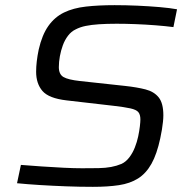

<svg xmlns="http://www.w3.org/2000/svg" viewBox="-20 -716 731 744"><path d="M340 8Q289 8 236 6Q183 4 134.5 1Q86 -2 46 -6L61 -77Q99 -74 142 -71Q185 -68 226.5 -66Q268 -64 298 -64Q335 -64 362 -64.5Q389 -65 410.5 -69Q432 -73 451 -81Q468 -89 481 -106Q494 -123 502.5 -144.5Q511 -166 515.5 -187.5Q520 -209 522 -226.5Q524 -244 524 -253Q524 -272 516 -281.5Q508 -291 485.5 -296Q463 -301 420 -306L238 -327Q169 -335 144.5 -363.5Q120 -392 120 -438Q120 -457 122.5 -478.5Q125 -500 130 -524Q143 -581 167.5 -615.5Q192 -650 228 -667.5Q264 -685 313 -690.5Q362 -696 424 -696Q468 -696 513 -694Q558 -692 598.5 -688.5Q639 -685 666 -680L652 -611Q621 -615 582.5 -618Q544 -621 505 -622.5Q466 -624 432 -624Q393 -624 363.5 -622Q334 -620 312 -615.5Q290 -611 273 -602Q256 -594 243.5 -577.5Q231 -561 223.5 -540.5Q216 -520 212 -498Q208 -476 208 -456Q208 -428 226 -417.5Q244 -407 290 -402L465 -383Q511 -378 544 -369.5Q577 -361 595 -338.5Q613 -316 613 -269Q613 -258 611.5 -244Q610 -230 607.5 -214Q605 -198 601 -180Q588 -119 567 -81.5Q546 -44 515 -24.5Q484 -5 441 1.5Q398 8 340 8Z"/></svg>

Font: Saira SemiExpanded
Style: Italic
Weight: 400
Width: 6
Italic angle: -12°
Designer: Hector Gatti with collaboration of the Omnibus-Type team
Foundry: Omnibus-Type
Version: Version 1.101